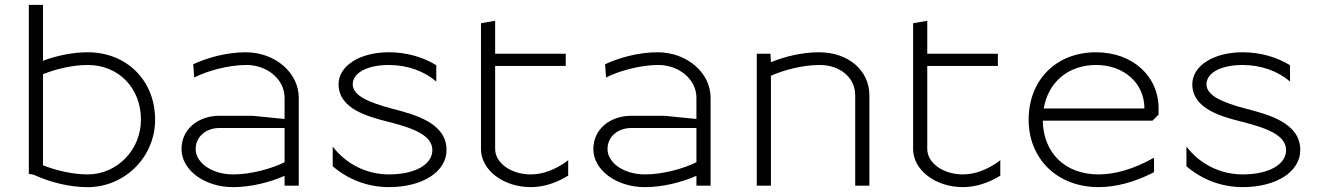

<svg xmlns="http://www.w3.org/2000/svg" viewBox="-20 -760 5395 786"><path d="M156 -456.3C206.9 -476.8 276.5 -494 339 -494C465.4 -494 557 -399.9 557 -270C557 -146.4 459.3 -46.2 339 -46C276.5 -46 206.9 -63 156 -83.5ZM98 -48C105 -47.8 115.7 -46 122 -43C182.7 -14.7 264 6.2 339 6.2C491.4 6 615 -117.6 615 -270C615 -430.1 499.1 -546 339 -546C277.3 -546 211.2 -532 156 -511.2V-740H98Z M1203 0V-360C1203 -462.7 1105.8 -546 986 -546C911 -546 831.6 -525.3 771 -497L775 -442.8C825.6 -468.6 913 -494 989 -494C1075.1 -494 1145 -434 1145 -360V-273L1013.2 -286H879C788.5 -286 723 -228.8 723 -149.9C723 -63.8 817.5 6.1 934 6.1C1006.6 6.1 1084.8 -13.6 1145 -40.2V0ZM1145 -95.9C1093.8 -70.3 1009 -46 934 -46C849.5 -46 781 -92.5 781 -149.9C781 -199.8 822.2 -236 879 -236H1145Z M1342 -79.6C1403.1 -26.4 1483.7 6 1572 6C1711.6 6 1808 -57.8 1808 -146C1808 -256.8 1678.1 -291.1 1586.3 -314.8C1487.1 -341.1 1424 -369.1 1424 -415C1424 -463.1 1486 -494 1572 -494C1648.5 -494 1717.5 -468 1766 -426.4V-493C1711.9 -526.3 1644.7 -546 1572 -546C1453.5 -546 1366 -491 1366 -415C1366 -315.1 1483.9 -282.9 1570.8 -261.1C1673.9 -234.9 1749 -206 1750 -146C1750 -85.7 1678 -46 1572 -46C1477.9 -46 1394.4 -90.9 1342 -160.2Z M1949 -150C1949 -63.9 2040.4 6 2153 6C2201.9 6 2254.5 -9 2306 -41V-104.1C2252.5 -63.1 2198.8 -46 2153 -46C2072.4 -46 2007 -92.6 2007 -150V-490H2296V-540H2007V-675L1949 -665Z M2889 0V-360C2889 -462.7 2791.8 -546 2672 -546C2597 -546 2517.6 -525.3 2457 -497L2461 -442.8C2511.6 -468.6 2599 -494 2675 -494C2761.1 -494 2831 -434 2831 -360V-273L2699.2 -286H2565C2474.5 -286 2409 -228.8 2409 -149.9C2409 -63.8 2503.5 6.1 2620 6.1C2692.6 6.1 2770.8 -13.6 2831 -40.2V0ZM2831 -95.9C2779.8 -70.3 2695 -46 2620 -46C2535.5 -46 2467 -92.5 2467 -149.9C2467 -199.8 2508.2 -236 2565 -236H2831Z M3078 0H3136V-449.9C3187.7 -473.1 3266.1 -494 3335 -494C3419.7 -494 3481 -441.9 3481 -370V0H3539V-370C3539 -472.1 3452.5 -546 3333 -546C3265.6 -546 3193.8 -529.3 3136 -505.3L3134 -540H3078Z M3718 -150C3718 -63.9 3809.4 6 3922 6C3970.9 6 4023.5 -9 4075 -41V-104.1C4021.5 -63.1 3967.8 -46 3922 -46C3841.4 -46 3776 -92.6 3776 -150V-490H4065V-540H3776V-675L3718 -665Z M4252.8 -316C4270.7 -421.5 4350.9 -494 4467 -494C4581.8 -494 4665 -419.2 4665 -316ZM4191 -270C4191 -109.9 4308.1 6 4477 6C4546.8 6 4623.7 -13.5 4704.3 -55.1V-114.5C4620.7 -67 4543.3 -46 4477 -46C4339.6 -46 4250.8 -135 4249 -266H4698L4723 -291V-316C4723 -449.4 4615.5 -546 4467 -546C4301.1 -546 4191 -430.1 4191 -270Z M4837 -79.6C4898.1 -26.4 4978.7 6 5067 6C5206.6 6 5303 -57.8 5303 -146C5303 -256.8 5173.1 -291.1 5081.3 -314.8C4982.1 -341.1 4919 -369.1 4919 -415C4919 -463.1 4981 -494 5067 -494C5143.5 -494 5212.5 -468 5261 -426.4V-493C5206.9 -526.3 5139.7 -546 5067 -546C4948.5 -546 4861 -491 4861 -415C4861 -315.1 4978.9 -282.9 5065.8 -261.1C5168.9 -234.9 5244 -206 5245 -146C5245 -85.7 5173 -46 5067 -46C4972.9 -46 4889.4 -90.9 4837 -160.2Z"/></svg>

Font: Resamitz
Style: Regular
Weight: 500
Designer: gluk
Foundry: gluk
Version: Version 0.047